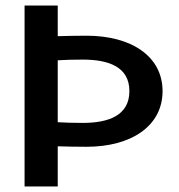

<svg xmlns="http://www.w3.org/2000/svg" viewBox="-20 -670 644 690"><path d="M187.5 -230.8V-453.3C210.8 -455 244.2 -455.8 277.5 -455.8C370 -455.8 445 -430 445 -342.5C445 -255 370 -228.3 277.5 -228.3C244.2 -228.3 210.8 -229.2 187.5 -230.8ZM187.5 -540V-650H68.3V-534.2V-150V0H187.5V-144.2C219.2 -143.3 255 -142.5 290.8 -142.5C452.5 -142.5 564.2 -217.5 564.2 -342.5C564.2 -467.5 452.5 -541.7 290.8 -541.7C255 -541.7 219.2 -540.8 187.5 -540Z"/></svg>

Font: Boon SemiBold
Style: Regular
Weight: 600
Designer: Sungsit Sawaiwan
Foundry: FontUni
Version: Version 2.0